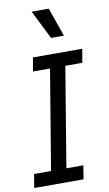

<svg xmlns="http://www.w3.org/2000/svg" viewBox="-107 -1034 614 1084"><g transform="rotate(-10 199.5 -491.5)"><path d="M254.3 -983H156.2L238.6 -818.2H312.5ZM401.3 -727.3H118.6L105.1 -649.1H202.8L108 -78.1H10.7L-2.1 0H280.5L293.3 -78.1H196L290.5 -649.1H387.8Z"/></g></svg>

Font: Riot Sans 2.0
Style: Italic
Weight: 400
Italic angle: -9.39999°
Designer: Rasmus Andersson
Foundry: rsms
Version: Version 3.006;hotconv 1.0.109;makeotfexe 2.5.65596